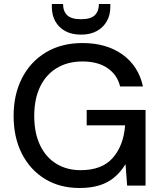

<svg xmlns="http://www.w3.org/2000/svg" viewBox="-20 -927 808 959"><path d="M377 12Q279 12 205 -33Q131 -78 89.5 -159Q48 -240 48 -348Q48 -455 90 -537Q132 -619 209.5 -665.5Q287 -712 392 -712Q512 -712 592 -654.5Q672 -597 694 -495H580Q566 -553 517.5 -586.5Q469 -620 392 -620Q318 -620 263.5 -587Q209 -554 180 -493Q151 -432 151 -348Q151 -263 180 -202Q209 -141 261.5 -109Q314 -77 383 -77Q489 -77 543 -138Q597 -199 605 -301H413V-378H707V0H615L607 -107Q583 -68 551.5 -41.5Q520 -15 477.5 -1.5Q435 12 377 12ZM385 -754Q338 -754 305.5 -772Q273 -790 256 -821Q239 -852 239 -892V-907H295Q295 -871 315.5 -851Q336 -831 385 -831Q433 -831 453.5 -851Q474 -871 474 -907H531V-892Q531 -852 513.5 -821Q496 -790 463.5 -772Q431 -754 385 -754Z"/></svg>

Font: DM Sans 10pt Medium
Style: Regular
Weight: 500
Version: Version 4.004;gftools[0.9.30]